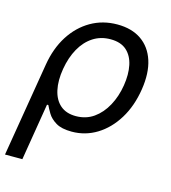

<svg xmlns="http://www.w3.org/2000/svg" viewBox="-114 -644 838 939"><g transform="rotate(15 305.0 -174.5)"><path d="M-2 204.1 77.1 -272.5Q91.3 -357.9 131.3 -420.7Q171.4 -483.4 231.4 -518.1Q291.5 -552.7 365.2 -552.7Q438 -552.7 486.6 -519.3Q535.2 -485.8 555.2 -424.1Q575.2 -362.3 562 -277.3Q548.3 -189.5 508.3 -124.5Q468.3 -59.6 410.2 -23.9Q352.1 11.7 283.7 11.7Q231.9 11.7 203.4 -5.6Q174.8 -22.9 161.1 -45.7Q147.5 -68.4 140.1 -84.5H133.3L85.9 204.1ZM283.2 -66.9Q334.5 -66.9 373.3 -94.2Q412.1 -121.6 437.5 -168.5Q462.9 -215.3 472.2 -273.4Q481.4 -330.6 471.9 -376Q462.4 -421.4 432.9 -447.8Q403.3 -474.1 351.6 -474.1Q301.8 -474.1 263.2 -449Q224.6 -423.8 199.5 -378.9Q174.3 -334 164.1 -273.9Q153.8 -212.9 164.1 -166Q174.3 -119.1 204.3 -93Q234.4 -66.9 283.2 -66.9Z"/></g></svg>

Font: Inter
Style: Italic
Weight: 400
Italic angle: -9.3988°
Designer: Rasmus Andersson
Foundry: rsms
Version: Version 4.001;git-66647c0bb